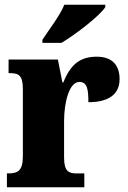

<svg xmlns="http://www.w3.org/2000/svg" viewBox="-20 -786 536 806"><path d="M158 -619V-606H238C300 -643 400 -721 422 -756V-766H250C232 -721 184 -659 158 -619ZM9 0H334V-58H302C269 -58 249 -66 249 -125V-277C249 -358 271 -442 313 -442C346 -442 351 -412 351 -357C429 -357 482 -385 482 -454C482 -508 455 -548 386 -548C317 -548 276 -516 246 -440H242L223 -536H16V-479H20C59 -479 76 -470 76 -411V-130C76 -67 53 -58 13 -58H9Z"/></svg>

Font: Noto Serif Sinhala Condensed Black
Style: Regular
Weight: 900
Width: 3
Designer: Jelle Bosma - Monotype Design Team
Foundry: Monotype Imaging Inc.
Version: Version 2.007